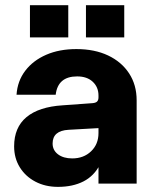

<svg xmlns="http://www.w3.org/2000/svg" viewBox="-20 -702 590 734"><path d="M308.6 -682.1V-559H455V-682.1ZM94.5 -682.1V-559H241V-682.1ZM502.4 -318.5Q502.4 -377.3 473.6 -421.4Q444.7 -465.6 393.1 -490Q341.5 -514.4 272 -514.4Q206.7 -514.4 156.6 -492.6Q106.4 -470.8 76.5 -431.5Q46.7 -392.3 43.2 -339.8H192.9Q201.1 -409.9 274.9 -409.9Q312.8 -409.9 334.6 -389.4Q356.5 -368.9 356.5 -336.9V0H502.4ZM384.6 -186 356.5 -193.2Q356.5 -150.6 328.1 -123.5Q299.8 -96.4 256.1 -96.4Q222.5 -96.4 201.8 -112Q181.1 -127.7 181.1 -153.4Q181.1 -202.4 242.2 -205.8L357.8 -212.3L356.5 -329.8Q356.5 -318.4 350.4 -313.1Q344.3 -307.9 328.9 -307.3L219.6 -299.4Q128.4 -293.6 81.2 -254.2Q34 -214.8 34 -142.5Q34 -97.6 55.6 -62.6Q77.3 -27.5 115.2 -7.6Q153.1 12.4 201.9 12.4Q258.1 12.4 299.1 -8.5Q340 -29.4 362.3 -73.3Q384.6 -117.2 384.6 -186Z"/></svg>

Font: Overused Grotesk Light
Style: Regular
Weight: 300
Designer: RandomMaerks
Version: Version 0.005